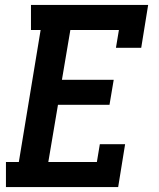

<svg xmlns="http://www.w3.org/2000/svg" viewBox="-20 -755 640 775"><path d="M4 0V-101H56L144 -634H105V-735H578L550 -562H448L460 -634H264L230 -433H439L422 -332H214L175 -101H371L383 -173H485L457 0Z"/></svg>

Font: Iosevka Curly Slab ExObl
Style: Bold
Weight: 700
Width: 7
Italic angle: -9°
Monospace: yes
Designer: Belleve Invis
Foundry: Belleve Invis
Version: Version 11.0.0; ttfautohint (v1.8.3)